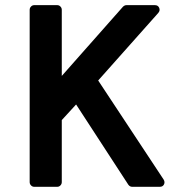

<svg xmlns="http://www.w3.org/2000/svg" viewBox="-20 -719 658 739"><path d="M111.8 0Q104.5 0 99.4 -5.4Q94.2 -10.7 94.2 -18.1V-681.2Q94.2 -688.5 99.4 -693.8Q104.5 -699.2 111.8 -699.2H200.2Q207.5 -699.2 212.6 -693.8Q217.8 -688.5 217.8 -681.2V-426.8L453.1 -692.9Q459.5 -699.2 466.8 -699.2H576.2Q588.4 -699.2 592.8 -688.7Q597.2 -678.2 588.9 -668.9L357.9 -409.2L609.9 -27.8Q615.7 -18.1 611.1 -9Q606.4 0 595.2 0H488.8Q480 0 474.1 -7.8L272.9 -316.9L217.8 -256.8V-18.1Q217.8 -10.7 212.6 -5.4Q207.5 0 200.2 0Z"/></svg>

Font: Fragment Mono
Style: Bold
Weight: 700
Designer: Wei Huang based on Nimbus Sans by URW Studio, based on Helvetica by Max Miedinger.
Foundry: Wei Huang
Version: Version 1.011